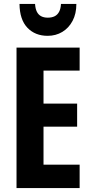

<svg xmlns="http://www.w3.org/2000/svg" viewBox="-20 -956 467 976"><path d="M384.8 0H64V-713.9H384.8V-597.2H201.2V-429.2H372.1V-312H201.2V-119.1H384.8ZM368.2 -936Q368.2 -886.2 348.9 -849.9Q329.6 -813.5 296.6 -793.7Q263.7 -773.9 222.2 -773.9Q158.7 -773.9 119.4 -814.9Q80.1 -856 79.1 -936H158.2Q159.7 -912.1 167.2 -896.7Q174.8 -881.3 188.7 -873.8Q202.6 -866.2 223.1 -866.2Q243.2 -866.2 257.6 -873.3Q272 -880.4 280.3 -895.8Q288.6 -911.1 290 -936Z"/></svg>

Font: Open Sans Condensed
Style: Regular
Weight: 400
Width: 3
Designer: Monotype Design Team
Foundry: Monotype Imaging Inc.
Version: Version 3.000